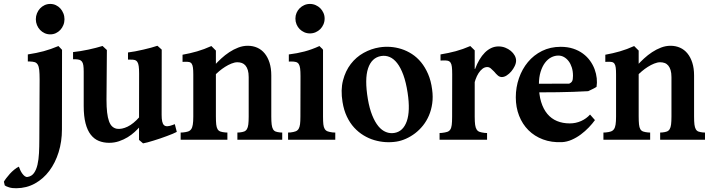

<svg xmlns="http://www.w3.org/2000/svg" viewBox="-133 -724 3683 995"><path d="M201.2 -624.5Q201.2 -640.6 195.3 -655Q189.5 -669.4 179.7 -680.2Q169.9 -690.9 156.5 -697.3Q143.1 -703.6 127.4 -703.6Q111.8 -703.6 98.1 -697.3Q84.5 -690.9 74.5 -680.2Q64.5 -669.4 58.6 -655Q52.7 -640.6 52.7 -624.5Q52.7 -608.4 58.6 -594Q64.5 -579.6 74.5 -569.1Q84.5 -558.6 98.1 -552.2Q111.8 -545.9 127.4 -545.9Q143.1 -545.9 156.5 -552.2Q169.9 -558.6 179.7 -569.1Q189.5 -579.6 195.3 -594Q201.2 -608.4 201.2 -624.5ZM70.8 -2.4 72.3 -312.5Q72.3 -343.3 70.3 -361.3Q68.4 -379.4 62.5 -389.2Q56.6 -398.9 46.9 -401.9Q37.1 -404.8 22 -405.3H11.2V-441.9Q35.2 -445.8 54.9 -449.7Q74.7 -453.6 93.3 -458.7Q111.8 -463.9 130.4 -470.2Q148.9 -476.6 169.9 -485.4L188.5 -465.8L188 -53.2Q188 9.3 170.9 64.5Q153.8 119.6 122.8 161.1Q91.8 202.6 48.3 226.8Q4.9 251 -48.3 251.5Q-69.8 252 -86.2 246.8Q-102.5 241.7 -108.4 236.8Q-108.9 234.4 -110.4 227.8Q-111.8 221.2 -112.8 217.8Q-109.4 210.9 -101.1 200Q-92.8 189 -82.3 177.2Q-71.8 165.5 -59.3 155.3Q-46.9 145 -35.2 139.6Q-32.2 148.4 -27.6 158.4Q-22.9 168.5 -16.8 176.5Q-10.7 184.6 -3.9 189.5Q2.9 194.3 10.3 192.9Q31.2 189.5 43.2 172.6Q55.2 155.8 61.3 129.4Q67.4 103 69.1 69.1Q70.8 35.2 70.8 -2.4Z M530.3 -452.1Q547.4 -454.1 567.9 -458Q588.4 -461.9 609.4 -466.8Q630.4 -471.7 649.7 -476.8Q668.9 -481.9 682.6 -486.8Q683.6 -486.3 687 -483.2Q690.4 -480 694.3 -476.6Q698.2 -473.1 701.4 -470.2Q704.6 -467.3 705.1 -466.8L704.6 -128.9Q704.6 -107.9 707.5 -94.7Q710.4 -81.5 717 -75.4Q723.6 -69.3 734.9 -69.8Q746.1 -70.3 762.7 -76.7L772.9 -80.6L783.2 -40.5Q775.4 -36.1 761.7 -30.5Q748 -24.9 731.7 -18.8Q715.3 -12.7 697.5 -6.6Q679.7 -0.5 662.8 4.6Q646 9.8 631.8 13.7Q617.7 17.6 608.4 19L587.4 1L587.9 -343.8Q587.9 -366.7 585.9 -380.9Q584 -395 578.9 -402.8Q573.7 -410.6 564.9 -413.1Q556.2 -415.5 542 -415H530.3ZM245.6 -454.1Q263.7 -456.1 283.9 -459.2Q304.2 -462.4 324.5 -466.8Q344.7 -471.2 364 -476.1Q383.3 -481 398.4 -485.8L420.9 -464.8L418.9 -208Q418.9 -168.9 422.1 -141.4Q425.3 -113.8 431.9 -95.7Q438.5 -77.6 448.7 -68.4Q459 -59.1 473.1 -56.6Q498 -53.2 528.1 -67.6Q558.1 -82 589.8 -117.7L591.3 -66.9Q580.6 -54.7 564.7 -40Q548.8 -25.4 528.6 -12.9Q508.3 -0.5 484.1 7.8Q460 16.1 432.6 16.1Q403.3 16.1 379.2 6.3Q355 -3.4 337.4 -25.9Q319.8 -48.3 310.3 -85Q300.8 -121.6 300.8 -174.8V-353Q300.8 -373.5 298.8 -385.7Q296.9 -397.9 291.7 -404.8Q286.6 -411.6 278.3 -414.1Q270 -416.5 257.3 -417H245.6Z M1155.8 -324.2Q1155.8 -345.7 1151.4 -360.4Q1147 -375 1139.2 -384.3Q1131.3 -393.6 1120.6 -397.5Q1109.9 -401.4 1097.2 -401.4Q1083 -401.4 1066.2 -394.5Q1049.3 -387.7 1033.2 -377.4Q1017.1 -367.2 1002.7 -355Q988.3 -342.8 978.5 -332Q978 -337.4 978 -342Q978 -346.7 978 -351.6Q977.5 -359.9 977.5 -368.7Q977.5 -377.4 977.1 -384.3Q993.7 -402.3 1013.4 -420.7Q1033.2 -439 1055.4 -453.6Q1077.6 -468.3 1101.8 -477.5Q1126 -486.8 1150.9 -486.8Q1177.7 -486.8 1200.2 -476.8Q1222.7 -466.8 1238.8 -447Q1254.9 -427.2 1263.9 -398.7Q1272.9 -370.1 1272.9 -333V-120.1Q1272.9 -94.2 1274.9 -78.6Q1276.9 -63 1282 -54.2Q1287.1 -45.4 1295.9 -42.2Q1304.7 -39.1 1318.4 -37.6L1329.6 -37.1V0H1097.2V-37.1L1108.4 -37.6Q1123 -39.1 1132.1 -42.5Q1141.1 -45.9 1146.5 -54.7Q1151.9 -63.5 1153.8 -79.1Q1155.8 -94.7 1155.8 -120.1ZM985.8 -121.6Q985.8 -95.2 987.5 -79.3Q989.3 -63.5 994.4 -54.7Q999.5 -45.9 1009 -42.5Q1018.6 -39.1 1034.2 -37.6L1045.4 -37.1V0H803.2V-37.1L814.9 -37.6Q831.1 -39.1 841.3 -42.5Q851.6 -45.9 857.7 -54.4Q863.8 -63 866.2 -78.4Q868.7 -93.8 868.7 -120.1V-338.4Q868.7 -360.4 866.9 -373.5Q865.2 -386.7 860.4 -393.8Q855.5 -400.9 846.9 -402.6Q838.4 -404.3 824.7 -403.8L813 -403.3V-440.4Q852.1 -447.3 888.4 -457.8Q924.8 -468.3 962.4 -485.4L985.8 -461.9Z M1549.3 -627.9Q1549.3 -611.8 1543.2 -597.7Q1537.1 -583.5 1526.9 -573.2Q1516.6 -563 1502.7 -556.9Q1488.8 -550.8 1473.1 -550.8Q1457.5 -550.8 1443.8 -556.9Q1430.2 -563 1419.9 -573.2Q1409.7 -583.5 1403.8 -597.7Q1397.9 -611.8 1397.9 -627.9Q1397.9 -643.6 1403.8 -657.2Q1409.7 -670.9 1419.9 -681.2Q1430.2 -691.4 1443.8 -697.5Q1457.5 -703.6 1473.1 -703.6Q1488.8 -703.6 1502.7 -697.5Q1516.6 -691.4 1526.9 -681.2Q1537.1 -670.9 1543.2 -657.2Q1549.3 -643.6 1549.3 -627.9ZM1541 -119.6Q1541 -94.7 1542.7 -79.6Q1544.4 -64.5 1549.8 -55.7Q1555.2 -46.9 1565.2 -43.2Q1575.2 -39.6 1591.3 -37.6L1604.5 -37.1V0H1359.9V-37.1L1372.6 -37.6Q1389.2 -39.6 1399.2 -43.5Q1409.2 -47.4 1414.6 -56.4Q1419.9 -65.4 1421.9 -80.3Q1423.8 -95.2 1423.8 -119.1L1424.3 -329.1Q1424.3 -354 1422.4 -369.1Q1420.4 -384.3 1415 -392.3Q1409.7 -400.4 1400.1 -402.8Q1390.6 -405.3 1375 -405.3L1363.8 -404.8V-441.9Q1407.7 -447.3 1445.3 -457.3Q1482.9 -467.3 1522.5 -485.4L1530.3 -477.5Q1533.7 -474.6 1536.9 -471.4Q1540 -468.3 1541 -465.8Z M2106.4 -260.3Q2111.8 -221.7 2106.9 -187.7Q2102.1 -153.8 2089.8 -125.2Q2077.6 -96.7 2059.1 -73.5Q2040.5 -50.3 2018.1 -33.2Q1995.6 -16.1 1970.9 -5.1Q1946.3 5.9 1921.9 9.8Q1894.5 14.2 1865.2 12.5Q1835.9 10.7 1806.9 2.2Q1777.8 -6.3 1751.2 -22.5Q1724.6 -38.6 1702.4 -62.7Q1680.2 -86.9 1664.6 -119.9Q1648.9 -152.8 1642.1 -195.3Q1631.8 -257.8 1644.5 -307.1Q1657.2 -356.4 1684.8 -392.3Q1712.4 -428.2 1751.5 -450Q1790.5 -471.7 1833.5 -478.5Q1860.8 -482.9 1889.9 -481Q1918.9 -479 1947.3 -470Q1975.6 -460.9 2001.7 -444.1Q2027.8 -427.2 2049.1 -401.4Q2070.3 -375.5 2085.4 -340.6Q2100.6 -305.7 2106.4 -260.3ZM1911.6 -35.2Q1956.5 -43 1975.1 -95.9Q1993.7 -148.9 1979.5 -242.7Q1971.2 -297.4 1957.3 -335.4Q1943.4 -373.5 1925.3 -396.7Q1907.2 -419.9 1886 -428.7Q1864.7 -437.5 1841.8 -433.6Q1793 -425.3 1774.4 -369.6Q1755.9 -314 1773.4 -210.4Q1781.7 -161.6 1795.9 -126.5Q1810.1 -91.3 1827.9 -69.8Q1845.7 -48.3 1867.2 -39.8Q1888.7 -31.2 1911.6 -35.2Z M2327.1 -119.1Q2327.1 -92.8 2329.3 -77.1Q2331.5 -61.5 2337.2 -52.7Q2342.8 -43.9 2352.8 -40.5Q2362.8 -37.1 2379.4 -35.2L2391.1 -34.7V0H2145V-34.7L2156.2 -35.2Q2173.8 -37.1 2184.3 -40.5Q2194.8 -43.9 2200.4 -52.5Q2206.1 -61 2208 -76.4Q2210 -91.8 2210 -118.2L2210.4 -338.9Q2210.4 -363.3 2208.7 -377.7Q2207 -392.1 2201.7 -399.7Q2196.3 -407.2 2186.8 -409.4Q2177.2 -411.6 2161.1 -410.6L2149.9 -410.2V-441.9Q2191.4 -448.7 2228.8 -458.7Q2266.1 -468.8 2304.2 -485.4L2327.1 -462.9ZM2329.1 -366.7Q2338.9 -393.1 2351.6 -414.6Q2364.3 -436 2379.6 -451.4Q2395 -466.8 2412.8 -475.1Q2430.7 -483.4 2450.2 -483.4Q2468.8 -483.4 2485.1 -477.1Q2501.5 -470.7 2514.2 -460.2Q2526.9 -449.7 2534.2 -436.5Q2541.5 -423.3 2541.5 -409.7Q2541.5 -396.5 2534.4 -381.6Q2527.3 -366.7 2516.6 -354Q2505.9 -341.3 2492.9 -333Q2480 -324.7 2467.8 -324.7Q2456.5 -324.7 2447.3 -332.5Q2438 -340.3 2426.8 -354Q2418.5 -362.8 2410.2 -369.6Q2401.9 -376.5 2392.1 -376.5Q2378.9 -376.5 2367.4 -367.7Q2356 -358.9 2346.9 -344.7Q2337.9 -330.6 2331.3 -312Q2324.7 -293.5 2321.3 -274.4L2314.5 -366.2Z M2646.5 -290 2816.9 -290.5Q2827.1 -294.9 2831.8 -303Q2836.4 -311 2836.4 -331.1Q2836.4 -355 2830.3 -374.3Q2824.2 -393.6 2813.7 -407.2Q2803.2 -420.9 2789.6 -428.5Q2775.9 -436 2760.7 -436Q2741.7 -436 2723.6 -426.8Q2705.6 -417.5 2691.4 -398.7Q2677.2 -379.9 2668.5 -351.6Q2659.7 -323.2 2659.7 -285.2Q2659.7 -233.9 2671.1 -196.3Q2682.6 -158.7 2703.4 -133.8Q2724.1 -108.9 2753.7 -96.7Q2783.2 -84.5 2819.3 -84.5Q2851.1 -84.5 2878.7 -96.9Q2906.2 -109.4 2924.8 -130.4L2950.2 -101.6Q2937 -83 2918.2 -63.5Q2899.4 -43.9 2877.2 -27.3Q2855 -10.7 2830.1 0.2Q2805.2 11.2 2779.3 12.7Q2725.1 15.1 2680.9 -1.5Q2636.7 -18.1 2605.5 -49.3Q2574.2 -80.6 2557.1 -124.3Q2540 -168 2540 -219.7Q2540 -271.5 2556.4 -318.8Q2572.8 -366.2 2602.8 -402.3Q2632.8 -438.5 2676 -460Q2719.2 -481.4 2772.5 -481.4Q2808.6 -481.4 2837.4 -471.9Q2866.2 -462.4 2887.9 -446.3Q2909.7 -430.2 2924.8 -409.2Q2939.9 -388.2 2948.5 -365Q2957 -341.8 2959.5 -318.4Q2961.9 -294.9 2958.5 -273.9Q2955.1 -271.5 2949.2 -268.3Q2943.4 -265.1 2937 -262Q2930.7 -258.8 2924.8 -256.1Q2918.9 -253.4 2915 -251.5Q2878.4 -249.5 2836.9 -248Q2795.4 -246.6 2757.3 -246.1Q2719.2 -245.6 2689 -245.6Q2658.7 -245.6 2644.5 -245.6Z M3346.7 -324.2Q3346.7 -345.7 3342.3 -360.4Q3337.9 -375 3330.1 -384.3Q3322.3 -393.6 3311.5 -397.5Q3300.8 -401.4 3288.1 -401.4Q3273.9 -401.4 3257.1 -394.5Q3240.2 -387.7 3224.1 -377.4Q3208 -367.2 3193.6 -355Q3179.2 -342.8 3169.4 -332Q3168.9 -337.4 3168.9 -342Q3168.9 -346.7 3168.9 -351.6Q3168.5 -359.9 3168.5 -368.7Q3168.5 -377.4 3168 -384.3Q3184.6 -402.3 3204.3 -420.7Q3224.1 -439 3246.3 -453.6Q3268.6 -468.3 3292.7 -477.5Q3316.9 -486.8 3341.8 -486.8Q3368.7 -486.8 3391.1 -476.8Q3413.6 -466.8 3429.7 -447Q3445.8 -427.2 3454.8 -398.7Q3463.9 -370.1 3463.9 -333V-120.1Q3463.9 -94.2 3465.8 -78.6Q3467.8 -63 3472.9 -54.2Q3478 -45.4 3486.8 -42.2Q3495.6 -39.1 3509.3 -37.6L3520.5 -37.1V0H3288.1V-37.1L3299.3 -37.6Q3314 -39.1 3323 -42.5Q3332 -45.9 3337.4 -54.7Q3342.8 -63.5 3344.7 -79.1Q3346.7 -94.7 3346.7 -120.1ZM3176.8 -121.6Q3176.8 -95.2 3178.5 -79.3Q3180.2 -63.5 3185.3 -54.7Q3190.4 -45.9 3200 -42.5Q3209.5 -39.1 3225.1 -37.6L3236.3 -37.1V0H2994.1V-37.1L3005.9 -37.6Q3022 -39.1 3032.2 -42.5Q3042.5 -45.9 3048.6 -54.4Q3054.7 -63 3057.1 -78.4Q3059.6 -93.8 3059.6 -120.1V-338.4Q3059.6 -360.4 3057.9 -373.5Q3056.2 -386.7 3051.3 -393.8Q3046.4 -400.9 3037.8 -402.6Q3029.3 -404.3 3015.6 -403.8L3003.9 -403.3V-440.4Q3043 -447.3 3079.3 -457.8Q3115.7 -468.3 3153.3 -485.4L3176.8 -461.9Z"/></svg>

Font: Varendra
Style: Regular
Weight: 700
Designer: Jacob Thomas
Foundry: Bangla Type Foundry
Version: Version 1.008